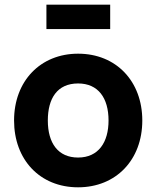

<svg xmlns="http://www.w3.org/2000/svg" viewBox="-20 -784 667 819"><path d="M313 15C475 15 587 -102 587 -270C587 -437 476 -555 313 -555C153 -555 40 -439 40 -270C40 -103 150 15 313 15ZM178 -660H450V-764H178ZM184 -270C184 -364 224 -428 313 -428C399 -428 443 -366 443 -270C443 -177 400 -112 313 -112C228 -112 184 -173 184 -270Z"/></svg>

Font: Eudonet ExtraBold
Style: Regular
Weight: 800
Designer: Mikhail Sharanda
Foundry: Mikhail Sharanda
Version: Version 4.503;Glyphs 3.1.2 (3151)